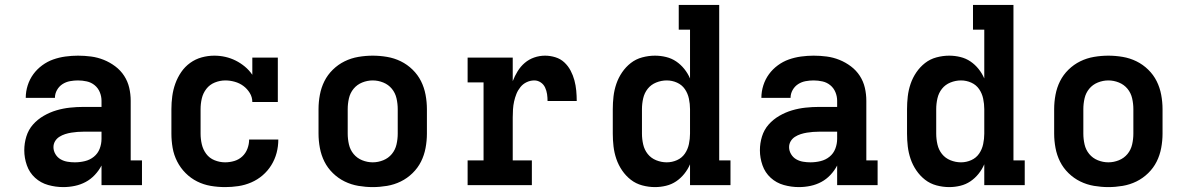

<svg xmlns="http://www.w3.org/2000/svg" viewBox="-20 -755 4840 783"><path d="M238 8Q207 8 176.5 -0.5Q146 -9 123 -30Q100 -51 89.5 -81Q79 -111 79 -142Q79 -171 87.5 -198.5Q96 -226 114.5 -247Q133 -268 158 -282.5Q183 -297 210 -305Q237 -313 265 -316Q293 -319 321 -319H394V-344Q394 -362 387 -379Q380 -396 366 -407.5Q352 -419 334 -423Q316 -427 298 -427Q282 -427 265.5 -424Q249 -421 235 -412Q221 -403 212.5 -388Q204 -373 204 -356H85Q85 -382 93 -407Q101 -432 116 -452.5Q131 -473 152 -488.5Q173 -504 197 -512.5Q221 -521 247 -524.5Q273 -528 298 -528Q325 -528 351.5 -524.5Q378 -521 403 -511Q428 -501 450 -484.5Q472 -468 486.5 -445.5Q501 -423 507 -397Q513 -371 513 -344V-101H559V0H394V-80Q383 -59 366.5 -41.5Q350 -24 329.5 -13Q309 -2 285.5 3Q262 8 238 8ZM285 -93Q306 -93 326.5 -98Q347 -103 363 -116Q379 -129 386.5 -148.5Q394 -168 394 -189V-218H321Q308 -218 295.5 -217Q283 -216 270.5 -214Q258 -212 245.5 -208Q233 -204 222 -197Q211 -190 204.5 -179Q198 -168 198 -155Q198 -140 206 -126.5Q214 -113 227 -105.5Q240 -98 255 -95.5Q270 -93 285 -93Z M898 8Q868 8 839 3Q810 -2 784 -15Q758 -28 737 -49Q716 -70 702.5 -96.5Q689 -123 684 -152Q679 -181 679 -210V-310Q679 -336 682.5 -362.5Q686 -389 695 -414Q704 -439 719 -461Q734 -483 755.5 -498.5Q777 -514 802.5 -521Q828 -528 854 -528Q877 -528 899 -523Q921 -518 941 -508Q961 -498 978.5 -483.5Q996 -469 1009 -450V-520H1113V-339H1009Q1009 -359 998.5 -376Q988 -393 972.5 -404.5Q957 -416 937.5 -421.5Q918 -427 899 -427Q877 -427 856 -418.5Q835 -410 821.5 -392.5Q808 -375 803 -353.5Q798 -332 798 -310V-210Q798 -188 803 -166.5Q808 -145 821 -127.5Q834 -110 855 -101.5Q876 -93 898 -93Q917 -93 935.5 -98.5Q954 -104 968 -117Q982 -130 989 -148.5Q996 -167 996 -186H1115Q1115 -158 1108 -131.5Q1101 -105 1086.5 -81.5Q1072 -58 1051 -40Q1030 -22 1004.5 -11Q979 0 952 4Q925 8 898 8Z M1500 8Q1471 8 1441.5 3Q1412 -2 1385.5 -15Q1359 -28 1337.5 -49Q1316 -70 1303 -96Q1290 -122 1284.5 -151.5Q1279 -181 1279 -210V-310Q1279 -339 1284.5 -368.5Q1290 -398 1303 -424Q1316 -450 1337.5 -471Q1359 -492 1385.5 -505Q1412 -518 1441.5 -523Q1471 -528 1500 -528Q1529 -528 1558.5 -523Q1588 -518 1614.5 -505Q1641 -492 1662.5 -471Q1684 -450 1697 -424Q1710 -398 1715.5 -368.5Q1721 -339 1721 -310V-210Q1721 -181 1715.5 -151.5Q1710 -122 1697 -96Q1684 -70 1662.5 -49Q1641 -28 1614.5 -15Q1588 -2 1558.5 3Q1529 8 1500 8ZM1500 -93Q1522 -93 1543 -101.5Q1564 -110 1578 -127Q1592 -144 1597 -166Q1602 -188 1602 -210V-310Q1602 -332 1597 -354Q1592 -376 1578 -393Q1564 -410 1543 -418.5Q1522 -427 1500 -427Q1478 -427 1457 -418.5Q1436 -410 1422 -393Q1408 -376 1403 -354Q1398 -332 1398 -310V-210Q1398 -188 1403 -166Q1408 -144 1422 -127Q1436 -110 1457 -101.5Q1478 -93 1500 -93Z M1887 0V-101H1952V-419H1887V-520H2071V-424Q2079 -445 2091 -464.5Q2103 -484 2120 -498.5Q2137 -513 2158.5 -520.5Q2180 -528 2203 -528Q2224 -528 2245 -521.5Q2266 -515 2281.5 -500.5Q2297 -486 2307 -467Q2317 -448 2322.5 -427.5Q2328 -407 2330 -385.5Q2332 -364 2332 -343H2213Q2213 -357 2211 -371Q2209 -385 2203 -398Q2197 -411 2185 -419Q2173 -427 2159 -427Q2143 -427 2128 -420Q2113 -413 2102.5 -400Q2092 -387 2086 -372Q2080 -357 2076.5 -341Q2073 -325 2072 -308.5Q2071 -292 2071 -276V-101H2149V0Z M2651 8Q2625 8 2599 1Q2573 -6 2552.5 -22Q2532 -38 2517 -60Q2502 -82 2493.5 -107Q2485 -132 2482 -158Q2479 -184 2479 -210V-310Q2479 -336 2482 -362Q2485 -388 2493.5 -413Q2502 -438 2517 -460Q2532 -482 2552.5 -498Q2573 -514 2599 -521Q2625 -528 2651 -528Q2674 -528 2696.5 -522.5Q2719 -517 2737.5 -504.5Q2756 -492 2770.5 -474Q2785 -456 2794 -435V-634H2748V-735H2913V-101H2959V0H2794V-85Q2785 -64 2770.5 -46Q2756 -28 2737.5 -15.5Q2719 -3 2696.5 2.5Q2674 8 2651 8ZM2699 -93Q2721 -93 2741 -102Q2761 -111 2773 -128.5Q2785 -146 2789.5 -167.5Q2794 -189 2794 -210V-310Q2794 -331 2789.5 -352.5Q2785 -374 2773 -391.5Q2761 -409 2741 -418Q2721 -427 2699 -427Q2677 -427 2656 -418.5Q2635 -410 2621.5 -393Q2608 -376 2603 -354Q2598 -332 2598 -310V-210Q2598 -188 2603 -166Q2608 -144 2621.5 -127Q2635 -110 2656 -101.5Q2677 -93 2699 -93Z M3238 8Q3207 8 3176.5 -0.5Q3146 -9 3123 -30Q3100 -51 3089.5 -81Q3079 -111 3079 -142Q3079 -171 3087.5 -198.5Q3096 -226 3114.5 -247Q3133 -268 3158 -282.5Q3183 -297 3210 -305Q3237 -313 3265 -316Q3293 -319 3321 -319H3394V-344Q3394 -362 3387 -379Q3380 -396 3366 -407.5Q3352 -419 3334 -423Q3316 -427 3298 -427Q3282 -427 3265.5 -424Q3249 -421 3235 -412Q3221 -403 3212.5 -388Q3204 -373 3204 -356H3085Q3085 -382 3093 -407Q3101 -432 3116 -452.5Q3131 -473 3152 -488.5Q3173 -504 3197 -512.5Q3221 -521 3247 -524.5Q3273 -528 3298 -528Q3325 -528 3351.5 -524.5Q3378 -521 3403 -511Q3428 -501 3450 -484.5Q3472 -468 3486.5 -445.5Q3501 -423 3507 -397Q3513 -371 3513 -344V-101H3559V0H3394V-80Q3383 -59 3366.5 -41.5Q3350 -24 3329.5 -13Q3309 -2 3285.5 3Q3262 8 3238 8ZM3285 -93Q3306 -93 3326.5 -98Q3347 -103 3363 -116Q3379 -129 3386.5 -148.5Q3394 -168 3394 -189V-218H3321Q3308 -218 3295.5 -217Q3283 -216 3270.5 -214Q3258 -212 3245.5 -208Q3233 -204 3222 -197Q3211 -190 3204.5 -179Q3198 -168 3198 -155Q3198 -140 3206 -126.5Q3214 -113 3227 -105.5Q3240 -98 3255 -95.5Q3270 -93 3285 -93Z M3851 8Q3825 8 3799 1Q3773 -6 3752.5 -22Q3732 -38 3717 -60Q3702 -82 3693.5 -107Q3685 -132 3682 -158Q3679 -184 3679 -210V-310Q3679 -336 3682 -362Q3685 -388 3693.5 -413Q3702 -438 3717 -460Q3732 -482 3752.5 -498Q3773 -514 3799 -521Q3825 -528 3851 -528Q3874 -528 3896.5 -522.5Q3919 -517 3937.5 -504.5Q3956 -492 3970.5 -474Q3985 -456 3994 -435V-634H3948V-735H4113V-101H4159V0H3994V-85Q3985 -64 3970.5 -46Q3956 -28 3937.5 -15.5Q3919 -3 3896.5 2.5Q3874 8 3851 8ZM3899 -93Q3921 -93 3941 -102Q3961 -111 3973 -128.5Q3985 -146 3989.5 -167.5Q3994 -189 3994 -210V-310Q3994 -331 3989.5 -352.5Q3985 -374 3973 -391.5Q3961 -409 3941 -418Q3921 -427 3899 -427Q3877 -427 3856 -418.5Q3835 -410 3821.5 -393Q3808 -376 3803 -354Q3798 -332 3798 -310V-210Q3798 -188 3803 -166Q3808 -144 3821.5 -127Q3835 -110 3856 -101.5Q3877 -93 3899 -93Z M4500 8Q4471 8 4441.5 3Q4412 -2 4385.5 -15Q4359 -28 4337.5 -49Q4316 -70 4303 -96Q4290 -122 4284.5 -151.5Q4279 -181 4279 -210V-310Q4279 -339 4284.5 -368.5Q4290 -398 4303 -424Q4316 -450 4337.5 -471Q4359 -492 4385.5 -505Q4412 -518 4441.5 -523Q4471 -528 4500 -528Q4529 -528 4558.5 -523Q4588 -518 4614.5 -505Q4641 -492 4662.5 -471Q4684 -450 4697 -424Q4710 -398 4715.5 -368.5Q4721 -339 4721 -310V-210Q4721 -181 4715.5 -151.5Q4710 -122 4697 -96Q4684 -70 4662.5 -49Q4641 -28 4614.5 -15Q4588 -2 4558.5 3Q4529 8 4500 8ZM4500 -93Q4522 -93 4543 -101.5Q4564 -110 4578 -127Q4592 -144 4597 -166Q4602 -188 4602 -210V-310Q4602 -332 4597 -354Q4592 -376 4578 -393Q4564 -410 4543 -418.5Q4522 -427 4500 -427Q4478 -427 4457 -418.5Q4436 -410 4422 -393Q4408 -376 4403 -354Q4398 -332 4398 -310V-210Q4398 -188 4403 -166Q4408 -144 4422 -127Q4436 -110 4457 -101.5Q4478 -93 4500 -93Z"/></svg>

Font: Iosevka Etoile
Style: Bold
Weight: 700
Designer: Belleve Invis
Foundry: Belleve Invis
Version: Version 28.1.0; ttfautohint (v1.8.4)